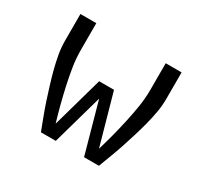

<svg xmlns="http://www.w3.org/2000/svg" viewBox="-115 -669 856 817"><g transform="rotate(30 312.5 -260.0)"><path d="M170 0Q158 -32 146 -63.5Q134 -95 123.5 -127Q113 -159 103 -191.5Q93 -224 84.5 -256.5Q76 -289 70 -322.5Q64 -356 64 -390V-520H142V-390Q142 -348 148.5 -307Q155 -266 164 -225Q173 -184 183.5 -143.5Q194 -103 206 -63L276 -312H349L419 -63Q431 -103 441.5 -143.5Q452 -184 461 -225Q470 -266 476.5 -307Q483 -348 483 -390V-520H561V-390Q561 -356 555 -322.5Q549 -289 540.5 -256.5Q532 -224 522 -191.5Q512 -159 501.5 -127Q491 -95 479 -63.5Q467 -32 455 0H382L313 -248L243 0Z"/></g></svg>

Font: Zed Sans
Style: Regular
Weight: 400
Designer: Belleve Invis
Foundry: Belleve Invis
Version: Version 1.0.0; ttfautohint (v1.8.4)